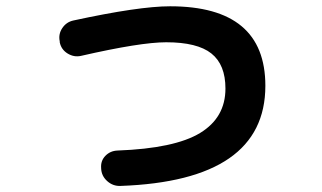

<svg xmlns="http://www.w3.org/2000/svg" viewBox="-20 -575 1040 620"><path d="M172.9 -438.5V-441.4Q168 -464.8 181.2 -484.4Q194.3 -503.9 216.8 -508.8Q428.7 -554.7 529.3 -554.7Q836.9 -554.7 836.9 -297.9Q836.9 8.8 369.1 25.4Q344.7 26.4 326.2 9.8Q307.6 -6.8 306.6 -31.2V-32.2Q304.7 -55.7 320.3 -71.8Q335.9 -87.9 359.4 -88.9Q543.9 -95.7 626 -145.5Q708 -195.3 708 -289.1Q708 -366.2 662.6 -402.3Q617.2 -438.5 516.6 -438.5Q433.6 -438.5 241.2 -394.5Q218.8 -389.6 198.2 -402.3Q177.7 -415 172.9 -438.5Z"/></svg>

Font: Rounded Mgen+ 1m bold
Style: Bold
Weight: 700
Designer: [Source Han Sans]
Ryoko NISHIZUKA  (kana & ideographs); Paul D. Hunt (Latin, Greek & Cyrillic); Wenlong ZHANG  (bopomofo
Version: Version 1.059.20150602